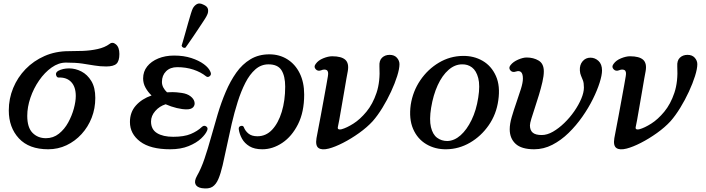

<svg xmlns="http://www.w3.org/2000/svg" viewBox="-20 -837 4016 1092"><path d="M254 12Q145 12 87.5 -50Q30 -112 30 -209Q30 -276 55 -336.5Q80 -397 125.5 -444Q171 -491 233.5 -518.5Q296 -546 371 -546Q406 -546 450 -547.5Q494 -549 535 -558Q576 -567 603 -587Q620 -601 639.5 -584.5Q659 -568 659 -530Q659 -490 642.5 -474.5Q626 -459 584 -459Q549 -459 517 -464.5Q485 -470 447.5 -475.5Q410 -481 355 -481Q313 -481 273.5 -453Q234 -425 202.5 -379.5Q171 -334 153 -281Q135 -228 135 -178Q135 -112 165 -81.5Q195 -51 241 -51Q283 -51 315 -76.5Q347 -102 368 -140.5Q389 -179 400 -219.5Q411 -260 411 -291Q411 -343 385 -370.5Q359 -398 313 -396Q303 -396 299 -410Q295 -424 311 -434Q337 -448 373 -448Q409 -448 443 -430.5Q477 -413 499.5 -376Q522 -339 522 -280Q522 -220 501.5 -167.5Q481 -115 444 -74.5Q407 -34 358.5 -11Q310 12 254 12Z M948 12Q835 12 777 -32Q719 -76 719 -143Q719 -199 753 -237Q787 -275 842 -294Q821 -314 807.5 -338.5Q794 -363 794 -391Q794 -430 817 -459Q840 -488 880 -504.5Q920 -521 970 -521Q1025 -521 1068 -507Q1111 -493 1139.5 -472Q1168 -451 1177 -428Q1184 -413 1173 -404Q1162 -395 1152 -403Q1122 -427 1080 -441Q1038 -455 988 -455Q948 -455 924.5 -431.5Q901 -408 901 -371Q901 -354 909 -339Q917 -324 930 -312Q938 -312 946 -312.5Q954 -313 962 -313Q982 -313 1013.5 -308.5Q1045 -304 1064 -289Q1082 -275 1086 -257.5Q1090 -240 1079 -227.5Q1068 -215 1041 -215Q1017 -215 985.5 -222.5Q954 -230 922 -244Q887 -233 863 -205.5Q839 -178 839 -146Q839 -101 873 -80Q907 -59 965 -59Q1027 -59 1065 -75Q1103 -91 1128 -115Q1140 -126 1152 -118.5Q1164 -111 1159 -97Q1151 -75 1124 -49.5Q1097 -24 1052.5 -6Q1008 12 948 12ZM1035 -566Q1028 -563 1021.5 -566.5Q1015 -570 1013 -577Q1014 -580 1020 -600.5Q1026 -621 1034 -649.5Q1042 -678 1050.5 -708Q1059 -738 1066 -760.5Q1073 -783 1077 -790Q1085 -805 1099.5 -813.5Q1114 -822 1136 -811Q1160 -801 1163 -784.5Q1166 -768 1158 -752Q1155 -744 1142 -724Q1129 -704 1112 -678.5Q1095 -653 1078.5 -628.5Q1062 -604 1049.5 -586.5Q1037 -569 1035 -566Z M1127 233Q1099 228 1091.5 210Q1084 192 1101 162Q1124 122 1143 66Q1162 10 1180 -55Q1198 -120 1218 -187Q1238 -254 1264 -315Q1290 -376 1324 -424Q1358 -472 1404.5 -500Q1451 -528 1512 -528Q1569 -528 1614 -500Q1659 -472 1684.5 -420.5Q1710 -369 1710 -299Q1710 -200 1675 -130.5Q1640 -61 1585.5 -24.5Q1531 12 1472 12Q1427 12 1399 -5Q1371 -22 1356.5 -48Q1342 -74 1338 -102Q1336 -117 1349.5 -120.5Q1363 -124 1367 -113Q1375 -92 1393.5 -77Q1412 -62 1444 -62Q1493 -62 1528 -99.5Q1563 -137 1582.5 -201Q1602 -265 1602 -344Q1602 -404 1581 -437.5Q1560 -471 1507 -471Q1465 -471 1432.5 -442.5Q1400 -414 1375.5 -366Q1351 -318 1332 -258Q1313 -198 1298 -133.5Q1283 -69 1270.5 -8Q1258 53 1246.5 102Q1235 151 1222 181Q1209 212 1188 225.5Q1167 239 1127 233Z M1850 8Q1811 18 1792 5Q1773 -8 1780 -51Q1782 -63 1789 -98.5Q1796 -134 1804.5 -180Q1813 -226 1821.5 -272.5Q1830 -319 1836.5 -355Q1843 -391 1845 -404Q1850 -432 1837.5 -438.5Q1825 -445 1806 -437Q1787 -430 1775 -444Q1763 -458 1776 -474Q1790 -494 1818.5 -505.5Q1847 -517 1869 -517Q1922 -517 1944 -497Q1966 -477 1958 -432Q1956 -424 1950.5 -391.5Q1945 -359 1937.5 -315.5Q1930 -272 1922.5 -229Q1915 -186 1909.5 -154.5Q1904 -123 1902 -117Q1899 -105 1905.5 -102Q1912 -99 1923 -102Q1952 -110 1990 -134Q2028 -158 2064 -201.5Q2100 -245 2121.5 -309Q2143 -373 2138 -460Q2136 -493 2153 -509Q2170 -525 2196 -525Q2223 -525 2237.5 -508.5Q2252 -492 2252 -472Q2252 -446 2239 -404.5Q2226 -363 2204 -315.5Q2182 -268 2155 -224Q2128 -180 2100 -148Q2068 -113 2022.5 -80.5Q1977 -48 1931 -24.5Q1885 -1 1850 8Z M2519 12Q2455 13 2404.5 -17Q2354 -47 2329.5 -104Q2305 -161 2316 -241Q2328 -318 2370.5 -380.5Q2413 -443 2476 -480.5Q2539 -518 2612 -519Q2675 -520 2725 -491Q2775 -462 2800.5 -405Q2826 -348 2814 -266Q2803 -187 2759.5 -124.5Q2716 -62 2653 -25.5Q2590 11 2519 12ZM2524 -35Q2564 -36 2599.5 -67.5Q2635 -99 2662 -154.5Q2689 -210 2700 -282Q2711 -351 2700 -393Q2689 -435 2664.5 -453.5Q2640 -472 2608 -471Q2567 -471 2531 -439.5Q2495 -408 2469.5 -352.5Q2444 -297 2432 -224Q2421 -156 2431 -114Q2441 -72 2466 -53.5Q2491 -35 2524 -35Z M3018 12Q2946 12 2912.5 -19Q2879 -50 2879 -102Q2879 -132 2890.5 -171.5Q2902 -211 2916.5 -252.5Q2931 -294 2942.5 -330.5Q2954 -367 2954 -390Q2954 -443 2914 -430Q2894 -423 2882.5 -437Q2871 -451 2884 -467Q2899 -486 2927 -498Q2955 -510 2975 -510Q3014 -510 3043.5 -492.5Q3073 -475 3073 -431Q3073 -406 3065 -371Q3057 -336 3045.5 -298Q3034 -260 3022 -224Q3010 -188 3002 -161.5Q2994 -135 2994 -124Q2994 -96 3010 -82.5Q3026 -69 3061 -69Q3092 -69 3125 -88Q3158 -107 3189.5 -137.5Q3221 -168 3246 -204Q3271 -240 3286 -275.5Q3301 -311 3301 -339Q3301 -365 3295.5 -379.5Q3290 -394 3284.5 -406.5Q3279 -419 3278 -436Q3276 -468 3293.5 -488.5Q3311 -509 3338 -509Q3364 -509 3384 -490.5Q3404 -472 3404 -436Q3404 -410 3390.5 -367Q3377 -324 3352 -273.5Q3327 -223 3292 -173Q3257 -123 3214 -81Q3171 -39 3121.5 -13.5Q3072 12 3018 12Z M3544 8Q3505 18 3486 5Q3467 -8 3474 -51Q3476 -63 3483 -98.5Q3490 -134 3498.5 -180Q3507 -226 3515.5 -272.5Q3524 -319 3530.5 -355Q3537 -391 3539 -404Q3544 -432 3531.5 -438.5Q3519 -445 3500 -437Q3481 -430 3469 -444Q3457 -458 3470 -474Q3484 -494 3512.5 -505.5Q3541 -517 3563 -517Q3616 -517 3638 -497Q3660 -477 3652 -432Q3650 -424 3644.5 -391.5Q3639 -359 3631.5 -315.5Q3624 -272 3616.5 -229Q3609 -186 3603.5 -154.5Q3598 -123 3596 -117Q3593 -105 3599.5 -102Q3606 -99 3617 -102Q3646 -110 3684 -134Q3722 -158 3758 -201.5Q3794 -245 3815.5 -309Q3837 -373 3832 -460Q3830 -493 3847 -509Q3864 -525 3890 -525Q3917 -525 3931.5 -508.5Q3946 -492 3946 -472Q3946 -446 3933 -404.5Q3920 -363 3898 -315.5Q3876 -268 3849 -224Q3822 -180 3794 -148Q3762 -113 3716.5 -80.5Q3671 -48 3625 -24.5Q3579 -1 3544 8Z"/></svg>

Font: Zen Old Mincho
Style: Bold
Weight: 700
Designer: Yoshimichi Ohira
Foundry: Positype
Version: Version 1.500